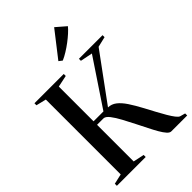

<svg xmlns="http://www.w3.org/2000/svg" viewBox="-285 -1110 1223 1223"><g transform="rotate(-45 326.5 -498.5)"><path d="M16 0V-18.5L84.5 -34V-708.5L16.5 -725V-743H280.5V-725L201.5 -708.5V-395.5H290.5L499.5 -708.5L417 -725V-743H630V-725L560 -708.5L329 -393Q360 -392.5 385.5 -372.8Q411 -353 435.8 -315.8Q460.5 -278.5 488 -227Q507.5 -190.5 525.8 -156.2Q544 -122 560.5 -94.2Q577 -66.5 590.5 -49Q604 -31.5 614.5 -28L649.5 -18.5V0H506Q493 0 478.8 -16Q464.5 -32 448.8 -59.2Q433 -86.5 415.8 -121.2Q398.5 -156 379 -194Q359 -233.5 338 -272.8Q317 -312 296.8 -338Q276.5 -364 259 -364H201.5V-34L275.5 -18.5V0ZM336 -808 314 -825 448 -997 514.5 -939.5Q502 -924 481.2 -905.2Q460.5 -886.5 436 -868Q411.5 -849.5 386 -833.8Q360.5 -818 337.5 -808Z"/></g></svg>

Font: Merriweather 144pt Medium
Style: Regular
Weight: 500
Version: Version 2.100